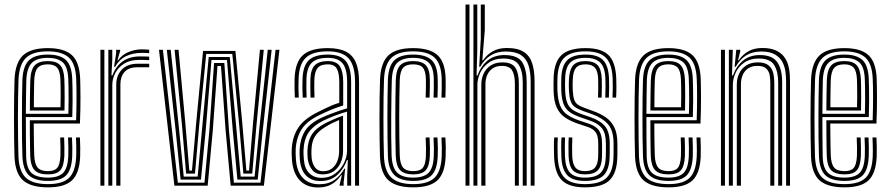

<svg xmlns="http://www.w3.org/2000/svg" viewBox="-20 -820 3930 848"><path d="M192 7.5Q117.2 7.5 82.2 -23.1Q47.2 -53.8 44 -127.8Q43 -160.2 42.4 -204.4Q41.8 -248.5 41.8 -296.8Q41.8 -345 42.4 -390.4Q43 -435.8 44.2 -470.5Q47.8 -544 82.1 -575.8Q116.5 -607.5 191 -607.5Q262.8 -607.5 296.8 -577.2Q330.8 -547 334 -473.2Q334.5 -458.2 334.9 -436.8Q335.2 -415.2 335.4 -389.2Q335.5 -363.2 334.9 -334.1Q334.2 -305 333 -274.5H129Q129.2 -248.8 129.5 -223.9Q129.8 -199 130.1 -176.4Q130.5 -153.8 131.2 -134Q132.8 -96 146 -80.1Q159.2 -64.2 192 -64.2Q221.2 -64.2 233.1 -78.9Q245 -93.5 246.8 -132Q247.5 -146 247.2 -166.9Q247 -187.8 245.8 -212.8H263.2Q264.2 -187 264.5 -166.5Q264.8 -146 264.2 -131.2Q262.2 -85.5 246.1 -67.6Q230 -49.8 192 -49.8Q150.5 -49.8 132.9 -68.4Q115.2 -87 113.5 -132.2Q113 -151.8 112.5 -178.4Q112 -205 111.9 -234Q111.8 -263 111.8 -288.8H316.2Q317.2 -316.2 317.6 -342.9Q318 -369.5 318 -393.6Q318 -417.8 317.6 -437.9Q317.2 -458 316.5 -472.8Q313.5 -540.2 283 -566.8Q252.5 -593.2 191 -593.2Q124.2 -593.2 94.5 -564.1Q64.8 -535 61.8 -469.5Q60.5 -434 59.9 -388.9Q59.2 -343.8 59.2 -296.2Q59.2 -248.8 59.9 -205.1Q60.5 -161.5 61.5 -129.2Q64.2 -62.5 94.6 -34.6Q125 -6.8 192 -6.8Q256.8 -6.8 285.1 -34.5Q313.5 -62.2 316.5 -128.8Q317 -139.8 317 -153.5Q317 -167.2 316.6 -182.5Q316.2 -197.8 315.5 -212.8H333Q334 -192.2 334.4 -169.4Q334.8 -146.5 334 -128Q330.8 -54.8 298.1 -23.6Q265.5 7.5 192 7.5ZM192 -21Q134 -21 107.8 -45.6Q81.5 -70.2 79 -130Q77.8 -164 77.2 -208.6Q76.8 -253.2 76.8 -300.9Q76.8 -348.5 77.4 -392.4Q78 -436.2 79 -468.2Q81.8 -529 108.2 -554Q134.8 -579 191 -579Q244.2 -579 270.4 -555.6Q296.5 -532.2 299 -472.2Q299.8 -456.2 300.2 -430.5Q300.8 -404.8 300.6 -372.2Q300.5 -339.8 299.2 -303H94.2Q94.2 -253 94.5 -214.1Q94.8 -175.2 95.5 -131.2Q96.2 -79.5 117.9 -57.5Q139.5 -35.5 192 -35.5Q237.5 -35.5 258.2 -55.9Q279 -76.2 281.5 -129.8Q282.2 -146 282 -167.2Q281.8 -188.5 280.5 -212.8H298Q299 -190 299.4 -168.4Q299.8 -146.8 299 -129.2Q296.2 -69.8 272.1 -45.4Q248 -21 192 -21ZM94.2 -317.5H282Q283 -349.5 283 -379.1Q283 -408.8 282.6 -432.8Q282.2 -456.8 281.5 -471.8Q279.2 -524.8 257.1 -544.6Q235 -564.5 191 -564.5Q143.8 -564.5 121.2 -542.9Q98.8 -521.2 96.2 -467.2Q95.5 -443.8 95 -402.1Q94.5 -360.5 94.2 -317.5ZM111.8 -331.8Q112 -351.8 112.1 -374.6Q112.2 -397.5 112.8 -421Q113.2 -444.5 113.8 -466.2Q115.8 -512.8 133.6 -531.5Q151.5 -550.2 191 -550.2Q229 -550.2 245.6 -532.1Q262.2 -514 264.2 -470.2Q264.8 -458.5 265.1 -437.8Q265.5 -417 265.5 -389.8Q265.5 -362.5 264.8 -331.8ZM129.5 -346.2H247.2Q248 -372.8 248 -397.2Q248 -421.8 247.6 -440.8Q247.2 -459.8 246.8 -469.8Q245 -506.8 232.2 -521.2Q219.5 -535.8 191 -535.8Q160 -535.8 146.4 -520.2Q132.8 -504.8 131.2 -465.5Q130.8 -448.2 130.4 -429.4Q130 -410.5 129.8 -389.9Q129.5 -369.2 129.5 -346.2Z M458.5 0V-600H475.8L476 -558L472.2 -486.8H476.5Q492.2 -528.5 522.8 -549.6Q553.2 -570.8 598 -570.8Q609.2 -570.8 621 -570.5Q632.8 -570.2 639 -569.8V-554.2Q632 -554.8 619.4 -555.1Q606.8 -555.5 595 -555.5Q555 -555.5 528.5 -539Q502 -522.5 489 -497.1Q476 -471.8 476 -445V0ZM423.5 0V-600H441V0ZM493.5 0V-446.5Q493.5 -487 518.2 -512.8Q543 -538.5 587.8 -538.5Q600.8 -538.5 613.9 -538.5Q627 -538.5 639 -538.5V-523Q627.2 -523 613.6 -523Q600 -523 587.8 -523Q548.2 -523 530 -502.2Q511.8 -481.5 511.8 -447.8V0ZM483.8 -525 493 -585.5V-600H510.8V-595.8L498.8 -553.8H502Q517.5 -577 546.1 -589.5Q574.8 -602 605.2 -602Q612.5 -602 621.1 -601.6Q629.8 -601.2 639 -600.5V-585.2Q631 -586 622.9 -586.2Q614.8 -586.5 606.5 -586.5Q567 -586.5 537 -572.1Q507 -557.8 488.5 -525Z M750.2 0 682.2 -600H699.5L765.5 -13.2H883L904.8 -245.8L925.5 -541.8H970.8L991.2 -245.5L1013 -13.2H1130.5L1197 -600H1214.2L1145.5 0H998.8L976.5 -243.5L956 -528.5H940.5L919.8 -243.8L897.2 0ZM777.8 -26.8 755.5 -246.2 716.8 -600H734L770.2 -255.5L791.5 -40H853L873 -257L901.8 -568.2H994.8L1023.5 -256.8L1043 -40H1104.5L1125.5 -253.8L1162.5 -600H1179.8L1140.5 -244.5L1118.2 -26.8H1028.5L1007.8 -247.5L982.5 -555H914L888.8 -247.8L867.5 -26.8ZM802 -53.2 783.8 -266 751.2 -600H768.5L798 -282L816.2 -66.5H827.8L847 -282.5L876.8 -595H1019.8L1049.5 -282.5L1068.2 -66.5H1079.8L1098 -281L1128 -600H1145L1112.5 -264.5L1094 -53.2H1054.8L1036.5 -267L1006 -581.8H890.8L859.8 -267.2L841.2 -53.2Z M1548.2 0V-457Q1548.2 -530 1520.2 -561.6Q1492.2 -593.2 1427.8 -593.2Q1361 -593.2 1331.1 -565.4Q1301.2 -537.5 1298.8 -473Q1298 -454 1298.2 -432Q1298.5 -410 1299.5 -388.8H1282.2Q1281 -411 1280.8 -431.8Q1280.5 -452.5 1281.2 -473.8Q1283.8 -545.5 1318 -576.5Q1352.2 -607.5 1427.8 -607.5Q1477 -607.5 1507.4 -592.2Q1537.8 -577 1551.8 -544Q1565.8 -511 1565.8 -457V0ZM1400.5 -34.5Q1434.8 -34.5 1459.9 -52.9Q1485 -71.2 1498.9 -99.2Q1512.8 -127.2 1512.8 -155.2V-327Q1489.2 -320.5 1460.8 -309.8Q1432.2 -299 1406 -286.2Q1364.2 -265.2 1343.5 -235.6Q1322.8 -206 1320.5 -157Q1320 -146.8 1320.6 -137.4Q1321.2 -128 1321.8 -118.5Q1324.5 -77.2 1345.2 -55.9Q1366 -34.5 1400.5 -34.5ZM1404.5 -49.8Q1375 -49.8 1358.9 -69.6Q1342.8 -89.5 1339 -119.8Q1338.2 -130 1337.9 -139.4Q1337.5 -148.8 1337.8 -155.8Q1340 -199.5 1357.5 -226.4Q1375 -253.2 1412 -273Q1429.8 -282.5 1451.9 -292.2Q1474 -302 1495.2 -309.2V-153.5Q1495.2 -127.2 1485.4 -103.4Q1475.5 -79.5 1455.4 -64.6Q1435.2 -49.8 1404.5 -49.8ZM1407 -63.8Q1431 -63.8 1446.8 -76.4Q1462.5 -89 1470.1 -109.1Q1477.8 -129.2 1477.8 -152.2V-290Q1461 -283 1446.1 -275.6Q1431.2 -268.2 1417.8 -259.8Q1385.5 -240.5 1371 -217.5Q1356.5 -194.5 1355.5 -155.8Q1355.2 -147.8 1355.4 -139.1Q1355.5 -130.5 1356.5 -121.5Q1358.8 -97.8 1371.2 -80.8Q1383.8 -63.8 1407 -63.8ZM1384.8 8Q1333.5 8 1303.6 -23.9Q1273.8 -55.8 1269.5 -114.2Q1268.5 -127.8 1268.2 -141.1Q1268 -154.5 1268.5 -163.2Q1272 -218.5 1298.4 -257.5Q1324.8 -296.5 1387.5 -326.8Q1405.2 -335.5 1419.2 -342.4Q1433.2 -349.2 1447.2 -355Q1461.2 -360.8 1478.5 -366V-457.2Q1478.5 -496 1468 -515.9Q1457.5 -535.8 1427.8 -535.8Q1396.2 -535.8 1383 -520Q1369.8 -504.2 1368.5 -470Q1368 -456.8 1368 -435.9Q1368 -415 1369 -388.8H1351.5Q1350.5 -417 1350.6 -436.4Q1350.8 -455.8 1351 -471.5Q1352.5 -514.5 1371 -532.4Q1389.5 -550.2 1427.8 -550.2Q1466.5 -550.2 1481.1 -527.1Q1495.8 -504 1495.8 -457.2V-354.2Q1466.5 -345.2 1441.9 -334.9Q1417.2 -324.5 1393.5 -313Q1335.8 -285.8 1312.5 -249.4Q1289.2 -213 1286 -161.8Q1285.5 -151 1285.8 -139.6Q1286 -128.2 1287 -115.8Q1290.8 -62.5 1317.5 -34.4Q1344.2 -6.2 1390 -6.2Q1430.5 -6.2 1457.8 -25.8Q1485 -45.2 1500.8 -75H1504.5L1497.8 -14.5V0H1480.2L1480 -4.2L1490 -46.2H1486.8Q1468.5 -20 1444.4 -6Q1420.2 8 1384.8 8ZM1513.5 0V-42L1516.2 -113.2H1512.5Q1498 -73 1469 -46.6Q1440 -20.2 1394.8 -20.5Q1355.5 -20.5 1331.6 -45Q1307.8 -69.5 1304.2 -117Q1303.5 -129 1303.1 -139.8Q1302.8 -150.5 1303.2 -160.2Q1306.2 -207.8 1327 -241.5Q1347.8 -275.2 1399.8 -299.8Q1419.2 -308.8 1439.6 -316.6Q1460 -324.5 1479 -331Q1498 -337.5 1513.2 -341.5V-457Q1513.2 -514.8 1493.5 -539.6Q1473.8 -564.5 1427.8 -564.5Q1379.2 -564.5 1357.2 -543Q1335.2 -521.5 1333.5 -472Q1333 -453 1333.1 -431.4Q1333.2 -409.8 1334.2 -388.8H1317Q1315.8 -410.8 1315.6 -432.5Q1315.5 -454.2 1316.2 -472.5Q1318.2 -529.5 1344.1 -554.2Q1370 -579 1427.8 -579Q1483 -579 1506.9 -550.6Q1530.8 -522.2 1530.8 -457V0Z M1805.2 7.5Q1731.5 7.5 1696.5 -23Q1661.5 -53.5 1658.2 -127.8Q1657.2 -160.2 1656.6 -204.4Q1656 -248.5 1656 -296.8Q1656 -345 1656.6 -390.4Q1657.2 -435.8 1658.5 -470.5Q1662 -544.2 1696 -575.9Q1730 -607.5 1804.2 -607.5Q1877.5 -607.5 1911.8 -577.1Q1946 -546.8 1948.2 -473.8Q1948.5 -456 1948.4 -432.9Q1948.2 -409.8 1947.2 -388.8H1929.8Q1930.8 -408.5 1931 -431.1Q1931.2 -453.8 1930.8 -473Q1928.8 -537.5 1899.5 -565.4Q1870.2 -593.2 1804.2 -593.2Q1738 -593.2 1708.5 -564.4Q1679 -535.5 1676 -469.5Q1674.8 -433.8 1674.1 -388.8Q1673.5 -343.8 1673.5 -296.1Q1673.5 -248.5 1674.1 -205.1Q1674.8 -161.8 1675.8 -129.2Q1678.2 -64 1708.8 -35.4Q1739.2 -6.8 1805.2 -6.8Q1870.2 -6.8 1899.1 -34.9Q1928 -63 1930.8 -128.5Q1931.5 -147 1931.4 -166.2Q1931.2 -185.5 1929.8 -212.8H1947.2Q1948.5 -190.2 1948.8 -170.6Q1949 -151 1948.2 -128Q1945.2 -55.5 1912.4 -24Q1879.5 7.5 1805.2 7.5ZM1805.2 -21Q1748 -21 1721.6 -47.1Q1695.2 -73.2 1693.2 -130Q1692.2 -164 1691.6 -208.6Q1691 -253.2 1691 -301Q1691 -348.8 1691.6 -392.6Q1692.2 -436.5 1693.2 -468.5Q1696 -530.2 1722.6 -554.6Q1749.2 -579 1804.2 -579Q1860.2 -579 1886 -554.9Q1911.8 -530.8 1913.2 -472.5Q1913.8 -455.5 1913.5 -433.9Q1913.2 -412.2 1912.2 -388.8H1894.8Q1896 -413.2 1896.1 -434.9Q1896.2 -456.5 1895.8 -472Q1894.5 -524.2 1872.4 -544.4Q1850.2 -564.5 1804.2 -564.5Q1758.8 -564.5 1735.9 -543.9Q1713 -523.2 1710.5 -467.2Q1709.8 -442.8 1709 -401.9Q1708.2 -361 1707.9 -313.1Q1707.5 -265.2 1707.9 -218.2Q1708.2 -171.2 1709.5 -133.8Q1712 -78.5 1734.6 -57Q1757.2 -35.5 1805.2 -35.5Q1851 -35.5 1872.2 -56.1Q1893.5 -76.8 1895.8 -129.2Q1896.5 -146.5 1896.4 -165.4Q1896.2 -184.2 1894.8 -212.8H1912.2Q1913.8 -182.8 1913.9 -164.8Q1914 -146.8 1913.2 -129Q1910.8 -70.5 1886.2 -45.8Q1861.8 -21 1805.2 -21ZM1805.2 -49.8Q1765.8 -49.8 1747.6 -68.2Q1729.5 -86.8 1727.8 -134.2Q1726.8 -167 1726.4 -209.9Q1726 -252.8 1726 -299.1Q1726 -345.5 1726.5 -389Q1727 -432.5 1728 -466.2Q1730 -514.8 1748.4 -532.5Q1766.8 -550.2 1804.2 -550.2Q1843.2 -550.2 1860.4 -532.4Q1877.5 -514.5 1878.5 -470.5Q1878.8 -455.5 1878.6 -435.4Q1878.5 -415.2 1877.2 -388.8H1860Q1861 -414.8 1861.1 -435.1Q1861.2 -455.5 1861 -470Q1860.2 -505.8 1847.9 -520.8Q1835.5 -535.8 1804.2 -535.8Q1773.8 -535.8 1760.4 -520.5Q1747 -505.2 1745.5 -465.5Q1744.5 -434.8 1743.9 -393.1Q1743.2 -351.5 1743.2 -305.6Q1743.2 -259.8 1743.8 -215.2Q1744.2 -170.8 1745.5 -134.2Q1747 -95.8 1760.2 -80Q1773.5 -64.2 1805.2 -64.2Q1836 -64.2 1848 -79.6Q1860 -95 1861 -131.5Q1861.5 -149.2 1861.5 -166.2Q1861.5 -183.2 1860 -212.8H1877.2Q1878.8 -185.5 1878.9 -165.9Q1879 -146.2 1878.5 -131.2Q1876.8 -86.5 1860.2 -68.1Q1843.8 -49.8 1805.2 -49.8Z M2323.8 0V-458Q2323.8 -500.5 2314.4 -530.6Q2305 -560.8 2281 -576.6Q2257 -592.5 2213.5 -592.5Q2174.5 -592.5 2146.9 -575.1Q2119.2 -557.8 2100.8 -525H2096.5L2103.5 -648.8V-800H2121.2V-687L2110.2 -553.8H2113.5Q2131.5 -579.8 2157.2 -593.9Q2183 -608 2218.5 -608Q2267 -608 2293.6 -590.5Q2320.2 -573 2330.6 -540.2Q2341 -507.5 2341 -461V0ZM2036 0V-800H2053.5V0ZM2105.8 0V-446.5Q2105.8 -473 2116.2 -495.2Q2126.8 -517.5 2147.5 -531Q2168.2 -544.5 2199 -544.5Q2242 -544.5 2256.8 -520.1Q2271.5 -495.8 2271.5 -451.8V0H2254V-450.8Q2254 -487.5 2242.4 -508.2Q2230.8 -529 2196.5 -529Q2172.5 -529 2156.4 -518.2Q2140.2 -507.5 2132.1 -489.1Q2124 -470.8 2124 -447.8V0ZM2071 0V-800H2088V-599.8L2084.8 -486.8H2089Q2104.5 -529.5 2134.5 -553.4Q2164.5 -577.2 2208.8 -576.8Q2267.2 -576.5 2286.8 -544.6Q2306.2 -512.8 2306.2 -457V0H2288.8V-455Q2288.8 -506.2 2271 -533.9Q2253.2 -561.5 2202.8 -561.5Q2165 -561.5 2139.6 -543.9Q2114.2 -526.2 2101.4 -499.5Q2088.5 -472.8 2088.5 -445V0Z M2563 7.5Q2493.2 7.5 2461.6 -23.9Q2430 -55.2 2427.2 -128Q2426.5 -148.5 2426.4 -170.9Q2426.2 -193.2 2427.8 -212.8H2443.8Q2442.5 -194.2 2442.5 -171.1Q2442.5 -148 2443.2 -128.8Q2445.5 -63.5 2473.4 -35.1Q2501.2 -6.8 2563 -6.8Q2630.5 -6.8 2659.2 -35Q2688 -63.2 2689.5 -126Q2690 -136.8 2690 -146.2Q2690 -155.8 2690 -165.2Q2690 -174.8 2690 -185.8Q2690 -243 2665.6 -271.1Q2641.2 -299.2 2593.8 -316.2L2554 -330.2Q2530.8 -338.8 2518 -348.4Q2505.2 -358 2499.9 -374.8Q2494.5 -391.5 2492.8 -420.5Q2492.2 -432.2 2492.2 -444.1Q2492.2 -456 2492.8 -469.8Q2495.2 -512.8 2511.5 -531.5Q2527.8 -550.2 2566.5 -550.2Q2601.8 -550.2 2619 -532.6Q2636.2 -515 2637.8 -470.5Q2638.2 -457.5 2638.2 -435.8Q2638.2 -414 2637.2 -388.8H2621.2Q2622.2 -413 2622.2 -433.5Q2622.2 -454 2621.8 -469.8Q2620.8 -505.8 2607.6 -520.8Q2594.5 -535.8 2566.5 -535.8Q2536.8 -535.8 2524 -520.5Q2511.2 -505.2 2509.8 -469.8Q2509.2 -456.2 2509.1 -445.6Q2509 -435 2509.8 -420.5Q2511 -393.8 2516.2 -379.5Q2521.5 -365.2 2531.9 -358Q2542.2 -350.8 2559 -344.5L2598 -330.2Q2630.5 -318.8 2654.9 -302.2Q2679.2 -285.8 2693 -258.4Q2706.8 -231 2706.8 -185.8Q2706.8 -174.8 2706.9 -165.1Q2707 -155.5 2706.9 -146.1Q2706.8 -136.8 2706.5 -125.8Q2704.8 -56.5 2672.8 -24.5Q2640.8 7.5 2563 7.5ZM2563 -21Q2508.2 -21 2484.8 -46.9Q2461.2 -72.8 2459.2 -129.5Q2458.8 -148.5 2458.6 -169.1Q2458.5 -189.8 2459.8 -212.8H2475.8Q2474.5 -189.5 2474.8 -167.8Q2475 -146 2475.2 -130Q2477 -79.5 2497.4 -57.5Q2517.8 -35.5 2563 -35.5Q2613.5 -35.5 2633.9 -57.8Q2654.2 -80 2655.5 -126.2Q2656.2 -142.5 2656.1 -155.9Q2656 -169.2 2656 -185.8Q2656 -231 2638.9 -253.1Q2621.8 -275.2 2585.2 -287.5L2544.2 -301.8Q2513.8 -312.2 2495.6 -325.5Q2477.5 -338.8 2469 -361Q2460.5 -383.2 2459 -420.5Q2458.5 -435.8 2458.6 -446.4Q2458.8 -457 2459 -469.8Q2459.8 -527.2 2484.1 -553.1Q2508.5 -579 2566.5 -579Q2620 -579 2643.9 -554.2Q2667.8 -529.5 2669.8 -472.2Q2670.2 -455.2 2670.4 -435Q2670.5 -414.8 2669.2 -388.8H2653.2Q2654.5 -415.5 2654.4 -435.5Q2654.2 -455.5 2653.8 -472.2Q2652 -523 2630.9 -543.8Q2609.8 -564.5 2566.5 -564.5Q2518 -564.5 2497.2 -542.2Q2476.5 -520 2476 -469.8Q2475.8 -456.2 2475.5 -445.9Q2475.2 -435.5 2476 -420.5Q2477.5 -385.8 2485.1 -366.2Q2492.8 -346.8 2508.2 -335.8Q2523.8 -324.8 2549 -316L2589.5 -301.8Q2632.2 -287 2652.6 -261.9Q2673 -236.8 2673 -185.8Q2673 -169.2 2673.1 -155.6Q2673.2 -142 2672.5 -126Q2671 -71.5 2646.6 -46.2Q2622.2 -21 2563 -21ZM2563 -49.8Q2527 -49.8 2509.9 -68.2Q2492.8 -86.8 2491.2 -131Q2491 -148 2490.8 -169.4Q2490.5 -190.8 2491.8 -212.8H2507.8Q2506.8 -194 2506.8 -172.5Q2506.8 -151 2507.2 -132Q2508.5 -95.8 2521.5 -80Q2534.5 -64.2 2563 -64.2Q2595 -64.2 2607.8 -79.6Q2620.5 -95 2621.8 -126.5Q2622.5 -142.5 2622.4 -155.9Q2622.2 -169.2 2622.2 -185.8Q2622.2 -221 2610.6 -236.2Q2599 -251.5 2576.8 -259L2534 -273.2Q2500.5 -284.5 2476.4 -300.5Q2452.2 -316.5 2439.1 -344.8Q2426 -373 2425 -420.2Q2424.5 -436.5 2424.8 -448.5Q2425 -460.5 2425 -470Q2426 -543 2458.4 -575.2Q2490.8 -607.5 2566.5 -607.5Q2636.2 -607.5 2667.6 -576.6Q2699 -545.8 2701.8 -473.8Q2702.5 -455.8 2702.5 -432.9Q2702.5 -410 2701.2 -388.8H2685.2Q2686.2 -408.2 2686.4 -431.2Q2686.5 -454.2 2685.8 -472.8Q2683.5 -537.2 2655.8 -565.2Q2628 -593.2 2566.5 -593.2Q2499.8 -593.2 2471.2 -564.1Q2442.8 -535 2442 -470Q2441.8 -456.5 2441.6 -445.9Q2441.5 -435.2 2442 -420.2Q2443.8 -378.5 2454 -353.5Q2464.2 -328.5 2485.1 -313.6Q2506 -298.8 2539 -287.5L2581 -273.5Q2614.2 -262 2626.6 -242.1Q2639 -222.2 2639 -185.8Q2639 -176.2 2639.1 -166.9Q2639.2 -157.5 2639.1 -147.6Q2639 -137.8 2638.8 -126.2Q2637.5 -86.8 2620.5 -68.2Q2603.5 -49.8 2563 -49.8Z M2932.8 7.5Q2858 7.5 2823 -23.1Q2788 -53.8 2784.8 -127.8Q2783.8 -160.2 2783.1 -204.4Q2782.5 -248.5 2782.5 -296.8Q2782.5 -345 2783.1 -390.4Q2783.8 -435.8 2785 -470.5Q2788.5 -544 2822.9 -575.8Q2857.2 -607.5 2931.8 -607.5Q3003.5 -607.5 3037.5 -577.2Q3071.5 -547 3074.8 -473.2Q3075.2 -458.2 3075.6 -436.8Q3076 -415.2 3076.1 -389.2Q3076.2 -363.2 3075.6 -334.1Q3075 -305 3073.8 -274.5H2869.8Q2870 -248.8 2870.2 -223.9Q2870.5 -199 2870.9 -176.4Q2871.2 -153.8 2872 -134Q2873.5 -96 2886.8 -80.1Q2900 -64.2 2932.8 -64.2Q2962 -64.2 2973.9 -78.9Q2985.8 -93.5 2987.5 -132Q2988.2 -146 2988 -166.9Q2987.8 -187.8 2986.5 -212.8H3004Q3005 -187 3005.2 -166.5Q3005.5 -146 3005 -131.2Q3003 -85.5 2986.9 -67.6Q2970.8 -49.8 2932.8 -49.8Q2891.2 -49.8 2873.6 -68.4Q2856 -87 2854.2 -132.2Q2853.8 -151.8 2853.2 -178.4Q2852.8 -205 2852.6 -234Q2852.5 -263 2852.5 -288.8H3057Q3058 -316.2 3058.4 -342.9Q3058.8 -369.5 3058.8 -393.6Q3058.8 -417.8 3058.4 -437.9Q3058 -458 3057.2 -472.8Q3054.2 -540.2 3023.8 -566.8Q2993.2 -593.2 2931.8 -593.2Q2865 -593.2 2835.2 -564.1Q2805.5 -535 2802.5 -469.5Q2801.2 -434 2800.6 -388.9Q2800 -343.8 2800 -296.2Q2800 -248.8 2800.6 -205.1Q2801.2 -161.5 2802.2 -129.2Q2805 -62.5 2835.4 -34.6Q2865.8 -6.8 2932.8 -6.8Q2997.5 -6.8 3025.9 -34.5Q3054.2 -62.2 3057.2 -128.8Q3057.8 -139.8 3057.8 -153.5Q3057.8 -167.2 3057.4 -182.5Q3057 -197.8 3056.2 -212.8H3073.8Q3074.8 -192.2 3075.1 -169.4Q3075.5 -146.5 3074.8 -128Q3071.5 -54.8 3038.9 -23.6Q3006.2 7.5 2932.8 7.5ZM2932.8 -21Q2874.8 -21 2848.5 -45.6Q2822.2 -70.2 2819.8 -130Q2818.5 -164 2818 -208.6Q2817.5 -253.2 2817.5 -300.9Q2817.5 -348.5 2818.1 -392.4Q2818.8 -436.2 2819.8 -468.2Q2822.5 -529 2849 -554Q2875.5 -579 2931.8 -579Q2985 -579 3011.1 -555.6Q3037.2 -532.2 3039.8 -472.2Q3040.5 -456.2 3041 -430.5Q3041.5 -404.8 3041.4 -372.2Q3041.2 -339.8 3040 -303H2835Q2835 -253 2835.2 -214.1Q2835.5 -175.2 2836.2 -131.2Q2837 -79.5 2858.6 -57.5Q2880.2 -35.5 2932.8 -35.5Q2978.2 -35.5 2999 -55.9Q3019.8 -76.2 3022.2 -129.8Q3023 -146 3022.8 -167.2Q3022.5 -188.5 3021.2 -212.8H3038.8Q3039.8 -190 3040.1 -168.4Q3040.5 -146.8 3039.8 -129.2Q3037 -69.8 3012.9 -45.4Q2988.8 -21 2932.8 -21ZM2835 -317.5H3022.8Q3023.8 -349.5 3023.8 -379.1Q3023.8 -408.8 3023.4 -432.8Q3023 -456.8 3022.2 -471.8Q3020 -524.8 2997.9 -544.6Q2975.8 -564.5 2931.8 -564.5Q2884.5 -564.5 2862 -542.9Q2839.5 -521.2 2837 -467.2Q2836.2 -443.8 2835.8 -402.1Q2835.2 -360.5 2835 -317.5ZM2852.5 -331.8Q2852.8 -351.8 2852.9 -374.6Q2853 -397.5 2853.5 -421Q2854 -444.5 2854.5 -466.2Q2856.5 -512.8 2874.4 -531.5Q2892.2 -550.2 2931.8 -550.2Q2969.8 -550.2 2986.4 -532.1Q3003 -514 3005 -470.2Q3005.5 -458.5 3005.9 -437.8Q3006.2 -417 3006.2 -389.8Q3006.2 -362.5 3005.5 -331.8ZM2870.2 -346.2H2988Q2988.8 -372.8 2988.8 -397.2Q2988.8 -421.8 2988.4 -440.8Q2988 -459.8 2987.5 -469.8Q2985.8 -506.8 2973 -521.2Q2960.2 -535.8 2931.8 -535.8Q2900.8 -535.8 2887.1 -520.2Q2873.5 -504.8 2872 -465.5Q2871.5 -448.2 2871.1 -429.4Q2870.8 -410.5 2870.5 -389.9Q2870.2 -369.2 2870.2 -346.2Z M3452 0V-458Q3452 -477.5 3449.4 -500.6Q3446.8 -523.8 3436.4 -544.6Q3426 -565.5 3403.6 -579Q3381.2 -592.5 3341.8 -592.5Q3302.8 -592.5 3275.2 -575.1Q3247.8 -557.8 3229.2 -525H3224.5L3231.8 -600H3249.2L3249.5 -593L3239.5 -553.8H3242.8Q3260.8 -579.8 3286 -593.9Q3311.2 -608 3346.8 -608Q3383.2 -608 3406.5 -597.4Q3429.8 -586.8 3442.6 -569.8Q3455.5 -552.8 3461.1 -532.9Q3466.8 -513 3468 -494.1Q3469.2 -475.2 3469.2 -461V0ZM3164.2 0V-600H3181.8V0ZM3234.2 0V-446.5Q3234.2 -473 3244.6 -495.2Q3255 -517.5 3275.8 -531Q3296.5 -544.5 3327.2 -544.5Q3353 -544.5 3367.8 -535.8Q3382.5 -527 3389.4 -512.9Q3396.2 -498.8 3398 -482.6Q3399.8 -466.5 3399.8 -451.8V0H3382.2V-450.8Q3382.2 -467.5 3379.8 -485.6Q3377.2 -503.8 3365.1 -516.4Q3353 -529 3324.8 -529Q3300.8 -529 3284.6 -518.2Q3268.5 -507.5 3260.5 -489.2Q3252.5 -471 3252.5 -447.8V0ZM3199.2 0V-600H3216.5L3213 -486.8H3217.2Q3232.5 -528.5 3262.5 -552.9Q3292.5 -577.2 3337 -576.8Q3390.5 -576.5 3412.5 -546Q3434.5 -515.5 3434.5 -457V0H3417V-455Q3417 -504 3399.2 -532.8Q3381.5 -561.5 3331 -561.5Q3293.2 -561.5 3267.8 -544Q3242.2 -526.5 3229.5 -499.8Q3216.8 -473 3216.8 -445V0Z M3710 7.5Q3635.2 7.5 3600.2 -23.1Q3565.2 -53.8 3562 -127.8Q3561 -160.2 3560.4 -204.4Q3559.8 -248.5 3559.8 -296.8Q3559.8 -345 3560.4 -390.4Q3561 -435.8 3562.2 -470.5Q3565.8 -544 3600.1 -575.8Q3634.5 -607.5 3709 -607.5Q3780.8 -607.5 3814.8 -577.2Q3848.8 -547 3852 -473.2Q3852.5 -458.2 3852.9 -436.8Q3853.2 -415.2 3853.4 -389.2Q3853.5 -363.2 3852.9 -334.1Q3852.2 -305 3851 -274.5H3647Q3647.2 -248.8 3647.5 -223.9Q3647.8 -199 3648.1 -176.4Q3648.5 -153.8 3649.2 -134Q3650.8 -96 3664 -80.1Q3677.2 -64.2 3710 -64.2Q3739.2 -64.2 3751.1 -78.9Q3763 -93.5 3764.8 -132Q3765.5 -146 3765.2 -166.9Q3765 -187.8 3763.8 -212.8H3781.2Q3782.2 -187 3782.5 -166.5Q3782.8 -146 3782.2 -131.2Q3780.2 -85.5 3764.1 -67.6Q3748 -49.8 3710 -49.8Q3668.5 -49.8 3650.9 -68.4Q3633.2 -87 3631.5 -132.2Q3631 -151.8 3630.5 -178.4Q3630 -205 3629.9 -234Q3629.8 -263 3629.8 -288.8H3834.2Q3835.2 -316.2 3835.6 -342.9Q3836 -369.5 3836 -393.6Q3836 -417.8 3835.6 -437.9Q3835.2 -458 3834.5 -472.8Q3831.5 -540.2 3801 -566.8Q3770.5 -593.2 3709 -593.2Q3642.2 -593.2 3612.5 -564.1Q3582.8 -535 3579.8 -469.5Q3578.5 -434 3577.9 -388.9Q3577.2 -343.8 3577.2 -296.2Q3577.2 -248.8 3577.9 -205.1Q3578.5 -161.5 3579.5 -129.2Q3582.2 -62.5 3612.6 -34.6Q3643 -6.8 3710 -6.8Q3774.8 -6.8 3803.1 -34.5Q3831.5 -62.2 3834.5 -128.8Q3835 -139.8 3835 -153.5Q3835 -167.2 3834.6 -182.5Q3834.2 -197.8 3833.5 -212.8H3851Q3852 -192.2 3852.4 -169.4Q3852.8 -146.5 3852 -128Q3848.8 -54.8 3816.1 -23.6Q3783.5 7.5 3710 7.5ZM3710 -21Q3652 -21 3625.8 -45.6Q3599.5 -70.2 3597 -130Q3595.8 -164 3595.2 -208.6Q3594.8 -253.2 3594.8 -300.9Q3594.8 -348.5 3595.4 -392.4Q3596 -436.2 3597 -468.2Q3599.8 -529 3626.2 -554Q3652.8 -579 3709 -579Q3762.2 -579 3788.4 -555.6Q3814.5 -532.2 3817 -472.2Q3817.8 -456.2 3818.2 -430.5Q3818.8 -404.8 3818.6 -372.2Q3818.5 -339.8 3817.2 -303H3612.2Q3612.2 -253 3612.5 -214.1Q3612.8 -175.2 3613.5 -131.2Q3614.2 -79.5 3635.9 -57.5Q3657.5 -35.5 3710 -35.5Q3755.5 -35.5 3776.2 -55.9Q3797 -76.2 3799.5 -129.8Q3800.2 -146 3800 -167.2Q3799.8 -188.5 3798.5 -212.8H3816Q3817 -190 3817.4 -168.4Q3817.8 -146.8 3817 -129.2Q3814.2 -69.8 3790.1 -45.4Q3766 -21 3710 -21ZM3612.2 -317.5H3800Q3801 -349.5 3801 -379.1Q3801 -408.8 3800.6 -432.8Q3800.2 -456.8 3799.5 -471.8Q3797.2 -524.8 3775.1 -544.6Q3753 -564.5 3709 -564.5Q3661.8 -564.5 3639.2 -542.9Q3616.8 -521.2 3614.2 -467.2Q3613.5 -443.8 3613 -402.1Q3612.5 -360.5 3612.2 -317.5ZM3629.8 -331.8Q3630 -351.8 3630.1 -374.6Q3630.2 -397.5 3630.8 -421Q3631.2 -444.5 3631.8 -466.2Q3633.8 -512.8 3651.6 -531.5Q3669.5 -550.2 3709 -550.2Q3747 -550.2 3763.6 -532.1Q3780.2 -514 3782.2 -470.2Q3782.8 -458.5 3783.1 -437.8Q3783.5 -417 3783.5 -389.8Q3783.5 -362.5 3782.8 -331.8ZM3647.5 -346.2H3765.2Q3766 -372.8 3766 -397.2Q3766 -421.8 3765.6 -440.8Q3765.2 -459.8 3764.8 -469.8Q3763 -506.8 3750.2 -521.2Q3737.5 -535.8 3709 -535.8Q3678 -535.8 3664.4 -520.2Q3650.8 -504.8 3649.2 -465.5Q3648.8 -448.2 3648.4 -429.4Q3648 -410.5 3647.8 -389.9Q3647.5 -369.2 3647.5 -346.2Z"/></svg>

Font: Big Shoulders Inline Display Thin SemiBold
Style: Regular
Weight: 600
Version: Version 2.002